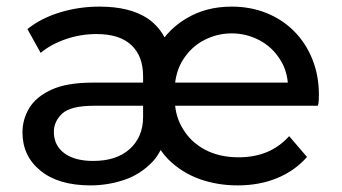

<svg xmlns="http://www.w3.org/2000/svg" viewBox="-20 -555 1035 581"><path d="M254 6Q157 6 102.5 -38.5Q48 -83 48 -154Q48 -194 68.5 -228Q89 -262 135.5 -283.5Q182 -305 261 -305H413V-325Q413 -385 377.5 -418.5Q342 -452 272 -452Q224 -452 179 -436.5Q134 -421 103 -395L63 -467Q104 -500 161.5 -517.5Q219 -535 281 -535Q373 -535 427 -499Q459 -477 478 -442Q504 -475 542 -498Q602 -535 681 -535Q738 -535 786.5 -515.5Q835 -496 870.5 -460Q906 -424 925.5 -375Q945 -326 945 -268Q945 -258 944.5 -250Q944 -242 942 -235H510Q514 -197 533 -166Q557 -125 600.5 -102Q644 -79 702 -79Q749 -79 787 -94.5Q825 -110 855 -143L909 -80Q872 -38 818.5 -16Q765 6 699 6Q638 6 584.5 -13Q531 -32 490 -72Q477 -85 466 -101Q456 -81 442 -66Q405 -27 355.5 -10.5Q306 6 254 6ZM851 -305Q847 -345 828 -374Q804 -413 764.5 -433.5Q725 -454 681 -454Q637 -454 597.5 -433.5Q558 -413 533 -373Q515 -344 510 -305ZM413 -235H265Q194 -235 168.5 -211.5Q143 -188 143 -156Q143 -115 174.5 -91.5Q206 -68 262 -68Q333 -68 373 -104.5Q413 -141 413 -201Z"/></svg>

Font: Montserrat Z Med
Style: Regular
Weight: 500
Designer: Julieta Ulanovsky
Foundry: Julieta Ulanovsky
Version: Version 8.000